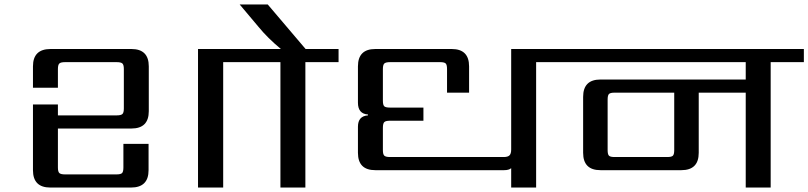

<svg xmlns="http://www.w3.org/2000/svg" viewBox="-20 -842 3629 862"><path d="M207 -622H570Q648 -622 648 -544V-343Q648 -265 570 -265H240V-90Q240 -71 246.5 -65Q253 -59 272 -59H503Q522 -59 528 -65Q534 -71 534 -90V-196H647V-78Q647 0 568 0H206Q128 0 128 -78V-373H240V-324H504Q523 -324 529.5 -330Q536 -336 536 -355V-532Q536 -551 529.5 -557Q523 -563 504 -563H272Q253 -563 246.5 -557Q240 -551 240 -532V-448H128V-544Q128 -622 207 -622ZM1130 -622V-563H982V0H869V-622Z M1500 -622V-563H1351V0H1239V-563H1090V-622H1241Q1181 -672 1141 -721L1056 -822H1182L1352 -622Z M2535 -622V-563H2387V0H2275V-87Q2265 -78 2243 -78H1665Q1587 -78 1587 -156V-273Q1587 -321 1632 -324V-328Q1587 -331 1587 -381V-544Q1587 -622 1665 -622H2008Q2086 -622 2086 -544V-426H1987V-532Q1987 -551 1981 -557Q1975 -563 1956 -563H1731Q1712 -563 1705.5 -557Q1699 -551 1699 -532V-390Q1699 -371 1705 -365Q1711 -359 1731 -359H1881V-300H1731Q1712 -300 1705.5 -294Q1699 -288 1699 -268V-168Q1699 -149 1705.5 -143Q1712 -137 1731 -137H2241Q2260 -137 2267.5 -144.5Q2275 -152 2275 -171V-622Z M3007 -168V-426H2739Q2720 -426 2714 -420Q2708 -414 2708 -395V-168Q2708 -149 2714 -143Q2720 -137 2739 -137H2976Q2995 -137 3001 -143Q3007 -149 3007 -168ZM3589 -622V-563H3440V0H3328V-426H3117V-156Q3117 -78 3039 -78H2676Q2598 -78 2598 -156V-407Q2598 -485 2676 -485H3328V-563H2495V-622Z"/></svg>

Font: Sarpanch Medium
Style: Regular
Weight: 500
Designer: Manushi Parikh (Devanagari and Latin), Jyotish Sonowal (Devanagari)
Foundry: Indian Type Foundry
Version: Version 2.004;PS 1.0;hotconv 1.0.78;makeotf.lib2.5.61930; tt